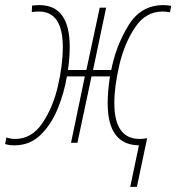

<svg xmlns="http://www.w3.org/2000/svg" viewBox="-59 -557 688 749"><path d="M475 172 515 -18Q500 -15 486 -15Q387 -15 387 -155Q387 -219 406.5 -303Q426 -387 467.5 -449.5Q509 -512 575 -512Q590 -512 604 -509L609 -534Q594 -537 578 -537Q490 -537 441.5 -457Q393 -377 375 -284H304L355 -527H330L278 -284H206Q213 -330 213 -374Q213 -537 95 -537Q77 -537 66 -535L65 -510Q78 -512 93 -512Q186 -512 186 -373Q186 -303 166.5 -219.5Q147 -136 105.5 -75.5Q64 -15 0 -15Q-18 -15 -34 -21L-39 5Q-23 10 -3 10Q57 10 98.5 -30Q140 -70 165.5 -131.5Q191 -193 202 -259H272L218 0H243L298 -259H370Q361 -200 361 -154Q361 8 483 10L449 172Z"/></svg>

Font: Noto Sans Display SemiCondensed Thin
Style: Italic
Weight: 250
Width: 4
Designer: Monotype Design team
Foundry: Monotype Imaging Inc.
Version: 1.000